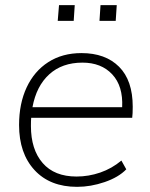

<svg xmlns="http://www.w3.org/2000/svg" viewBox="-20 -718 581 745"><path d="M101 -261Q100 -251 100 -229Q100 -138 145.5 -85.5Q191 -33 277 -33Q324 -33 369 -48.5Q414 -64 451 -95L470 -61Q440 -30 386 -11.5Q332 7 279 7Q174 7 114 -58Q54 -123 54 -233Q54 -316 83.5 -379Q113 -442 167.5 -477Q222 -512 296 -512Q389 -512 442 -459Q495 -406 495 -304Q495 -276 493 -261ZM106 -302H454Q458 -384 415.5 -429.5Q373 -475 300 -475Q221 -475 171 -429.5Q121 -384 106 -302ZM270 -698 266 -637H204L209 -698ZM433 -698 429 -637H366L370 -698Z"/></svg>

Font: Muli ExtraLight
Style: Italic
Weight: 275
Italic angle: -4.541°
Designer: Vernon Adams
Foundry: Vernon Adams
Version: Version 2.001